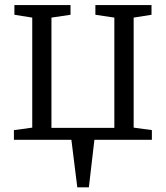

<svg xmlns="http://www.w3.org/2000/svg" viewBox="-20 -568 674 780"><path d="M294 193 270 0H36.5V-39.5L111 -49.5V-496.5L38.5 -508V-547.5H266.5V-508L189 -496.5V-48.5H444.5V-496.5L367.5 -508V-547.5H595.5V-508L523 -496.5V-49.5L597 -39.5V0H363.5L341 193Z"/></svg>

Font: Merriweather 36pt Light
Style: Regular
Weight: 300
Designer: Eben Sorkin
Foundry: Eben Sorkin
Version: Version 2.100